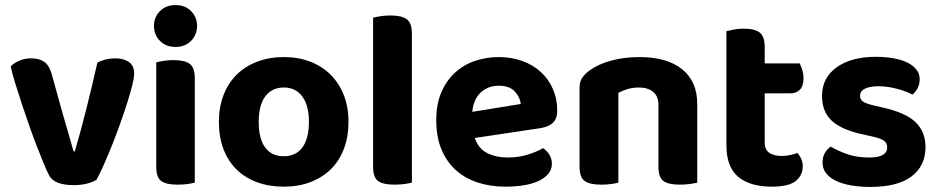

<svg xmlns="http://www.w3.org/2000/svg" viewBox="-20 -721 3702 757"><path d="M509 -430Q509 -415 501.5 -385Q494 -355 482 -317Q470 -279 454.5 -235.5Q439 -192 422.5 -150.5Q406 -109 390 -73Q374 -37 361 -13Q349 -4 324.5 2.5Q300 9 270 9Q235 9 210 0Q185 -9 174 -29Q165 -46 152.5 -76Q140 -106 125.5 -143.5Q111 -181 96 -223.5Q81 -266 67 -308.5Q53 -351 41 -389.5Q29 -428 22 -459Q34 -472 55.5 -481.5Q77 -491 102 -491Q134 -491 154 -477.5Q174 -464 184 -428L228 -270Q240 -228 252 -187.5Q264 -147 270 -124H275Q298 -202 321 -294Q344 -386 364 -474Q395 -491 435 -491Q466 -491 487.5 -477Q509 -463 509 -430Z M748 -1Q738 2 720 4.5Q702 7 680 7Q635 7 615.5 -7.5Q596 -22 596 -64V-475Q606 -478 624 -481Q642 -484 664 -484Q709 -484 728.5 -469Q748 -454 748 -412ZM672 -701Q710 -701 733.5 -677Q757 -653 757 -619Q757 -584 733.5 -560Q710 -536 672 -536Q634 -536 610.5 -560Q587 -584 587 -619Q587 -653 610.5 -677Q634 -701 672 -701Z M1099 15Q1041 15 993.5 -2.5Q946 -20 912.5 -53Q879 -86 861 -133.5Q843 -181 843 -241Q843 -299 861.5 -346.5Q880 -394 913.5 -427Q947 -460 994.5 -478Q1042 -496 1099 -496Q1156 -496 1203 -478Q1250 -460 1283.5 -426.5Q1317 -393 1335.5 -346Q1354 -299 1354 -241Q1354 -182 1336 -134.5Q1318 -87 1284.5 -54Q1251 -21 1204 -3Q1157 15 1099 15ZM1000 -241Q1000 -174 1025.5 -139.5Q1051 -105 1099 -105Q1147 -105 1172.5 -140Q1198 -175 1198 -241Q1198 -305 1172 -340.5Q1146 -376 1099 -376Q1052 -376 1026 -341Q1000 -306 1000 -241Z M1451 -64V-651Q1461 -654 1479.5 -657Q1498 -660 1520 -660Q1564 -660 1584 -645Q1604 -630 1604 -588V-1Q1593 2 1575 4.5Q1557 7 1535 7Q1490 7 1470.5 -7.5Q1451 -22 1451 -64Z M1852 -177Q1866 -135 1901 -117.5Q1936 -100 1982 -100Q2024 -100 2061 -111.5Q2098 -123 2121 -137Q2136 -127 2146 -111Q2156 -95 2156 -76Q2156 -53 2142 -36Q2128 -19 2103.5 -7.5Q2079 4 2045.5 9.5Q2012 15 1972 15Q1913 15 1863 -1.5Q1813 -18 1777 -50.5Q1741 -83 1720.5 -132Q1700 -181 1700 -247Q1700 -311 1720.5 -358Q1741 -405 1775.5 -436Q1810 -467 1854.5 -481.5Q1899 -496 1946 -496Q1997 -496 2039.5 -480.5Q2082 -465 2112.5 -437Q2143 -409 2160 -370Q2177 -331 2177 -285Q2177 -253 2160 -237Q2143 -221 2112 -216ZM1842 -280 2033 -311Q2031 -337 2010 -360Q1989 -383 1947 -383Q1904 -383 1875.5 -356.5Q1847 -330 1842 -280Z M2576 -307Q2576 -342 2555 -359Q2534 -376 2499 -376Q2475 -376 2455 -370Q2435 -364 2418 -355V-1Q2408 2 2390 4.5Q2372 7 2350 7Q2305 7 2285 -7.5Q2265 -22 2265 -64V-373Q2265 -399 2276 -415Q2287 -431 2307 -445Q2339 -468 2389.5 -482Q2440 -496 2501 -496Q2610 -496 2669.5 -448Q2729 -400 2729 -311V-1Q2718 2 2700 4.5Q2682 7 2660 7Q2615 7 2595.5 -7.5Q2576 -22 2576 -64V-307Z M2995 -159Q2995 -131 3013 -118.5Q3031 -106 3063 -106Q3078 -106 3095 -109.5Q3112 -113 3124 -118Q3133 -108 3139 -95Q3145 -82 3145 -65Q3145 -30 3117.5 -7.5Q3090 15 3022 15Q2938 15 2891 -23.5Q2844 -62 2844 -149V-598Q2855 -601 2873 -604.5Q2891 -608 2912 -608Q2956 -608 2975.5 -592.5Q2995 -577 2995 -536V-471H3133Q3138 -461 3143 -445.5Q3148 -430 3148 -413Q3148 -381 3133.5 -367Q3119 -353 3096 -353H2995V-159Z M3412 16Q3370 16 3335.5 10Q3301 4 3276 -8Q3251 -20 3237 -38Q3223 -56 3223 -80Q3223 -102 3232 -117.5Q3241 -133 3255 -143Q3284 -126 3321 -113Q3358 -100 3407 -100Q3478 -100 3478 -140Q3478 -157 3465.5 -166Q3453 -175 3423 -182L3383 -191Q3301 -208 3261 -243.5Q3221 -279 3221 -343Q3221 -414 3278.5 -455.5Q3336 -497 3433 -497Q3469 -497 3501 -491.5Q3533 -486 3556 -475Q3579 -464 3592.5 -447.5Q3606 -431 3606 -409Q3606 -389 3598 -373.5Q3590 -358 3577 -348Q3569 -353 3553.5 -359Q3538 -365 3520 -370Q3502 -375 3482 -378Q3462 -381 3445 -381Q3410 -381 3390.5 -371.5Q3371 -362 3371 -343Q3371 -329 3382 -321Q3393 -313 3422 -306L3460 -297Q3551 -277 3590 -239Q3629 -201 3629 -141Q3629 -67 3574 -25.5Q3519 16 3412 16Z"/></svg>

Font: Baloo 2 Latin
Style: Bold
Weight: 400
Designer: Sarang Kulkarni and Ek Type
Foundry: Ek Type
Version: Version 1.001